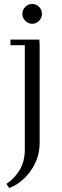

<svg xmlns="http://www.w3.org/2000/svg" viewBox="-20 -637 312 960"><path d="M12.2 282.2Q49.8 258.3 76.9 215.1Q104 171.9 104 111.8V-411.1H32.2V-439H176.8L178.2 -411.1V76.2Q178.2 154.3 133.8 216.6Q89.4 278.8 25.9 303.2ZM106.4 -533Q91.8 -547.9 91.8 -567.9Q91.8 -587.9 106.4 -602.5Q121.1 -617.2 141.1 -617.2Q161.1 -617.2 175.5 -602.5Q189.9 -587.9 189.9 -567.9Q189.9 -547.9 175.5 -533Q161.1 -518.1 141.1 -518.1Q121.1 -518.1 106.4 -533Z"/></svg>

Font: Dehuti
Style: Book
Weight: 400
Version: Version 1.2